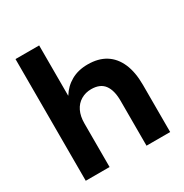

<svg xmlns="http://www.w3.org/2000/svg" viewBox="-165 -846 938 977"><g transform="rotate(-30 303.5 -357.5)"><path d="M60 0V-715H199V-420H200Q225 -461 266.5 -484.5Q308 -508 364 -508Q426 -508 468.5 -481.5Q511 -455 533.5 -403.5Q556 -352 556 -277V0H417V-264Q417 -325 393 -357.5Q369 -390 316 -390Q283 -390 256 -374Q229 -358 214.5 -328Q200 -298 200 -256V0Z"/></g></svg>

Font: DM Sans 28pt ExtraBold
Style: Regular
Weight: 800
Version: Version 4.004;gftools[0.9.30]